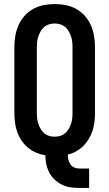

<svg xmlns="http://www.w3.org/2000/svg" viewBox="-20 -763 540 948"><path d="M369 165Q347 165 325.5 161.5Q304 158 284.5 148Q265 138 249 123Q233 108 223 88.5Q213 69 208.5 47.5Q204 26 204 4Q180 0 158 -9.5Q136 -19 118 -34Q100 -49 86.5 -69Q73 -89 65 -111.5Q57 -134 54 -157.5Q51 -181 51 -205V-530Q51 -558 55.5 -585Q60 -612 71 -637.5Q82 -663 100.5 -684Q119 -705 143 -718.5Q167 -732 194.5 -737.5Q222 -743 250 -743Q278 -743 305.5 -737.5Q333 -732 357 -718.5Q381 -705 399.5 -684Q418 -663 429 -637.5Q440 -612 444.5 -585Q449 -558 449 -530V-205Q449 -183 446.5 -161Q444 -139 437 -118Q430 -97 418.5 -77.5Q407 -58 391.5 -42.5Q376 -27 356.5 -16Q337 -5 315 0Q315 13 317.5 25Q320 37 327 47.5Q334 58 345.5 63.5Q357 69 369 69H420V165ZM250 -88Q264 -88 277.5 -92Q291 -96 301.5 -105Q312 -114 319 -126Q326 -138 330.5 -151Q335 -164 336.5 -177.5Q338 -191 338 -205V-530Q338 -544 336.5 -557.5Q335 -571 330.5 -584Q326 -597 319 -609Q312 -621 301.5 -630Q291 -639 277.5 -643Q264 -647 250 -647Q236 -647 222.5 -643Q209 -639 198.5 -630Q188 -621 181 -609Q174 -597 169.5 -584Q165 -571 163.5 -557.5Q162 -544 162 -530V-205Q162 -191 163.5 -177.5Q165 -164 169.5 -151Q174 -138 181 -126Q188 -114 198.5 -105Q209 -96 222.5 -92Q236 -88 250 -88Z"/></svg>

Font: Iosevka SS18
Style: Bold
Weight: 700
Monospace: yes
Designer: Belleve Invis
Foundry: Belleve Invis
Version: Version 25.1.1; ttfautohint (v1.8.4)